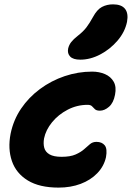

<svg xmlns="http://www.w3.org/2000/svg" viewBox="-20 -845 600 874"><path d="M246.6 9Q159.8 9 106.6 -23.5Q53.4 -56 34.2 -111.9Q15 -167.8 28.2 -236Q41 -298.8 75.9 -350.4Q110.8 -402 162.1 -439.9Q213.4 -477.8 274.4 -498.4Q335.4 -519 399.4 -519Q431.4 -519 457.8 -507.7Q484.2 -496.4 497.5 -473Q510.8 -449.6 503.6 -413.6Q496.6 -376.6 476.2 -358.9Q455.8 -341.2 434.8 -341.2Q419.2 -341.2 412.1 -347.9Q405 -354.6 398.9 -361.2Q392.8 -367.8 378.6 -367.8Q330.6 -367.8 288 -345.6Q245.4 -323.4 216.9 -288.4Q188.4 -253.4 180.6 -215Q176.4 -191 181.5 -172.1Q186.6 -153.2 205.5 -142.2Q224.4 -131.2 260.4 -131.2Q300 -131.2 323.8 -141.7Q347.6 -152.2 362.3 -165.2Q377 -178.2 389.3 -188.7Q401.6 -199.2 419 -199.2Q444 -199.2 456.7 -183.5Q469.4 -167.8 462.4 -129.2Q453.2 -88 422.8 -56.5Q392.4 -25 347.1 -8Q301.8 9 246.6 9ZM345.6 -573.4Q313 -573.4 299.4 -587.6Q285.8 -601.8 290.2 -624Q294 -640.4 304.2 -653.5Q314.4 -666.6 333.6 -681.6Q359.2 -701.6 373.5 -720.5Q387.8 -739.4 403.2 -767.4Q421.6 -801.6 444.1 -813.4Q466.6 -825.2 494.6 -825.2Q532.8 -825.2 549.1 -804.8Q565.4 -784.4 558.2 -745.4Q548.6 -699.2 515 -660Q481.4 -620.8 436.3 -597.1Q391.2 -573.4 345.6 -573.4Z"/></svg>

Font: Shantell Sans Light
Style: Italic
Weight: 300
Italic angle: -11°
Designer: Stephen Nixon, Anya Danilova, Shantell Martin
Foundry: Arrow Type
Version: Version 1.008;[ac192a2d6]